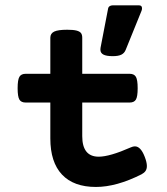

<svg xmlns="http://www.w3.org/2000/svg" viewBox="-20 -704 640 734"><path d="M363.8 -514.2Q363.8 -518.6 364.3 -521L393.1 -670.4Q394 -676.8 398.9 -680.2Q403.8 -683.6 410.6 -683.6H511.2Q522.9 -683.6 522.9 -672.4Q522.9 -667 521 -662.6L460.4 -513.2Q455.6 -501 444.1 -495.1Q432.6 -489.3 411.1 -489.3Q386.7 -489.3 375.2 -495.4Q363.8 -501.5 363.8 -514.2ZM541.5 -69.3Q541.5 -58.1 536.4 -50.5Q531.2 -43 521 -37.6Q425.3 10.7 346.7 10.7Q261.7 10.7 217 -36.6Q172.4 -84 172.4 -174.8V-312H78.1Q61 -312 54.2 -323.2Q47.4 -334.5 47.4 -366.7Q47.4 -398.9 54.2 -410.4Q61 -421.9 78.1 -421.9H172.4V-559.6Q172.4 -576.2 187.3 -583.3Q202.1 -590.3 236.8 -590.3Q259.8 -590.3 272.2 -587.2Q284.7 -584 289.6 -577.6Q294.4 -571.3 294.4 -559.6V-421.9H475.6Q492.7 -421.9 499.5 -410.4Q506.3 -398.9 506.3 -366.7Q506.3 -334.5 499.5 -323.2Q492.7 -312 475.6 -312H294.4V-183.6Q294.4 -105 357.4 -105Q399.4 -105 480 -140.6Q488.8 -144.5 495.6 -144.5Q517.6 -144.5 532.7 -106Q541.5 -84 541.5 -69.3Z"/></svg>

Font: Courier Prime Sans
Style: Bold
Weight: 700
Designer: Alan Dague-Greene
Foundry: Quote-Unquote Apps
Version: Version 3.020